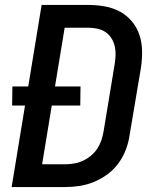

<svg xmlns="http://www.w3.org/2000/svg" viewBox="-20 -755 640 775"><path d="M27 0 81 -329H29L30 -406H94L148 -735H338Q371 -735 404 -729Q437 -723 464.5 -708Q492 -693 512.5 -668.5Q533 -644 543 -613.5Q553 -583 553.5 -549.5Q554 -516 549 -482L503 -209Q499 -180 488 -151Q477 -122 458.5 -96.5Q440 -71 414.5 -52Q389 -33 360 -21Q331 -9 301.5 -4.5Q272 0 243 0ZM243 -92Q261 -92 279 -95Q297 -98 314.5 -106Q332 -114 347 -126.5Q362 -139 372.5 -155Q383 -171 389 -188.5Q395 -206 398 -224L443 -497Q446 -515 446.5 -533.5Q447 -552 443 -569Q439 -586 429.5 -601Q420 -616 406 -625.5Q392 -635 374 -639Q356 -643 338 -643H241L202 -406H305L304 -329H189L150 -92Z"/></svg>

Font: Iosevka Semibold Extended
Style: Italic
Weight: 600
Width: 7
Italic angle: -9°
Monospace: yes
Designer: Belleve Invis
Foundry: Belleve Invis
Version: Version 32.5.0; ttfautohint (v1.8.4)